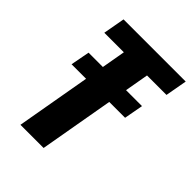

<svg xmlns="http://www.w3.org/2000/svg" viewBox="-195 -777 879 879"><g transform="rotate(45 244.0 -337.5)"><path d="M62.5 -361.5H409L426 -454H80ZM93 0H243L343 -569.5H469L488 -675H85.5L66.5 -569.5H193Z"/></g></svg>

Font: Anybody Condensed
Style: Bold Italic
Weight: 700
Width: 3
Italic angle: -10°
Version: Version 1.113;gftools[0.9.25]